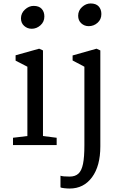

<svg xmlns="http://www.w3.org/2000/svg" viewBox="-20 -837 690 1108"><path d="M55 0ZM236 -742Q236 -711 213.5 -691Q191 -671 163 -671Q138 -671 119.5 -687.5Q101 -704 101 -731Q101 -761 124 -782Q147 -803 174 -803Q205 -803 220.5 -786Q236 -769 236 -742ZM228 -546V-52L307 -42V0H55V-42L138 -52V-452L70 -487V-518L206 -556ZM565 -756Q565 -725 543 -705.5Q521 -686 492 -686Q467 -686 449 -702.5Q431 -719 431 -746Q431 -776 453.5 -796.5Q476 -817 503 -817Q534 -817 549.5 -800Q565 -783 565 -756ZM559 -546V8Q559 121 511 186Q463 251 382 251Q368 251 350 249Q332 247 329 244V177Q342 182 382 182Q414 182 432.5 165Q451 148 459 109Q467 70 467 1V-452L399 -488V-517L537 -556Z"/></svg>

Font: Martel DemiBold
Style: Regular
Weight: 600
Designer: Dan Reynolds
Foundry: Dan Reynolds
Version: Version 1.001; ttfautohint (v1.1) -l 5 -r 5 -G 72 -x 0 -D la